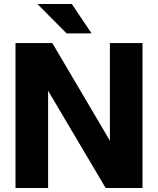

<svg xmlns="http://www.w3.org/2000/svg" viewBox="-20 -934 785 954"><path d="M505 0H688V-720H526V-235L240 -720H57V0H219V-483ZM166 -914 311 -768H435L337 -914Z"/></svg>

Font: Aspekta 750
Style: Regular
Weight: 750
Designer: Ivo Dolenc
Version: Version 2.000